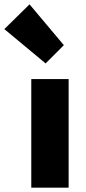

<svg xmlns="http://www.w3.org/2000/svg" viewBox="-86 -864 394 884"><path d="M58 0H230V-500H58ZM124 -572 208 -656 50 -844 -66 -730Z"/></svg>

Font: Giro Sans Black
Style: Regular
Weight: 900
Designer: Paul D. Hunt
Foundry: Adobe Systems Incorporated
Version: Version 1.000;PS 1.0;hotconv 1.0.88;makeotf.lib2.5.647800